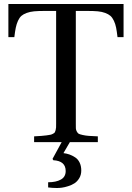

<svg xmlns="http://www.w3.org/2000/svg" viewBox="-20 -712 661 962"><path d="M221.2 201.2Q260.7 201.2 284.9 187.7Q309.1 174.3 309.1 145Q309.1 94.2 247.1 90.8L243.2 84L289.1 0H330.1L297.9 55.2Q314 57.1 327.9 62Q341.8 66.9 356.2 76.2Q370.6 85.4 378.9 102.5Q387.2 119.6 387.2 142.1Q387.2 164.1 377.2 180.7Q367.2 197.3 353.3 206.3Q339.4 215.3 321.3 220.9Q303.2 226.6 290 228.3Q276.9 230 265.1 230Q242.2 230 221.2 227.1ZM22 -525.9V-691.9H599.1V-525.9H568.8Q565.4 -554.7 561.8 -573.5Q558.1 -592.3 550.5 -608.2Q543 -624 533.2 -632.6Q523.4 -641.1 507.1 -647.2Q490.7 -653.3 470 -655.3Q449.2 -657.2 418.9 -657.2H359.9V-92.8Q359.9 -76.7 360.1 -68.8Q360.4 -61 365 -52.7Q369.6 -44.4 374.5 -41.7Q379.4 -39.1 394.5 -35.6Q409.7 -32.2 424.6 -31.2Q439.5 -30.3 470.2 -28.8V0H150.9V-28.8Q174.3 -30.3 186.5 -31Q198.7 -31.7 212.9 -33.7Q227.1 -35.6 232.9 -36.9Q238.8 -38.1 245.8 -42Q252.9 -45.9 254.9 -49.3Q256.8 -52.7 258.8 -60.1Q260.7 -67.4 261 -74Q261.2 -80.6 261.2 -92.8V-657.2H202.1Q171.9 -657.2 151.1 -655.3Q130.4 -653.3 113.8 -647.2Q97.2 -641.1 87.4 -632.6Q77.6 -624 70.3 -608.2Q63 -592.3 59.1 -573.5Q55.2 -554.7 51.8 -525.9Z"/></svg>

Font: Heuristica
Style: Regular
Weight: 400
Version: Version 1.0.2